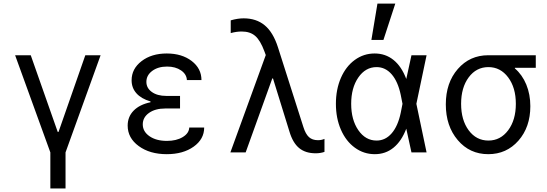

<svg xmlns="http://www.w3.org/2000/svg" viewBox="-20 -847 3038 1067"><path d="M259.8 200.2V0L64 -540H150.9L300.8 -113.8H305.2L454.1 -540H539.1L344.2 0V200.2Z M1018.6 -401.9Q1017.1 -434.6 986.1 -455.8Q955.1 -477.1 908.7 -477.1Q858.4 -477.1 825.9 -452.9Q793.5 -428.7 793.5 -392.1Q793.5 -357.4 824 -335.7Q854.5 -314 903.8 -314H980.5V-244.1H898.4Q842.8 -244.1 808.1 -219.5Q773.4 -194.8 773.4 -155.8Q773.4 -115.7 811 -89.8Q848.6 -64 907.7 -64Q960 -64 995.1 -85Q1030.3 -106 1031.7 -138.2H1114.7Q1114.7 -73.7 1056.2 -32Q997.6 9.8 906.7 9.8Q812.5 9.8 751 -35.2Q689.5 -80.1 689.5 -148.9Q689.5 -198.2 722.7 -232.2Q755.9 -266.1 816.4 -278.8V-283.2Q765.1 -298.3 738.3 -328.4Q711.4 -358.4 711.4 -400.9Q711.4 -464.8 766.8 -507.3Q822.3 -549.8 906.7 -549.8Q990.7 -549.8 1045.2 -508.1Q1099.6 -466.3 1099.6 -401.9Z M1260.3 0 1457 -541 1449.2 -562Q1426.8 -622.6 1398.4 -647.2Q1370.1 -671.9 1323.2 -671.9Q1293.9 -671.9 1262.2 -663.1V-733.9Q1300.8 -745.1 1334 -745.1Q1404.3 -745.1 1450.9 -706.5Q1497.6 -668 1524.4 -585L1666 -141.1Q1678.2 -102.1 1697 -85Q1715.8 -67.9 1747.1 -67.9Q1766.6 -67.9 1783.2 -75.2V-2.9Q1760.3 4.9 1734.4 4.9Q1677.2 4.9 1642.1 -24.4Q1606.9 -53.7 1588.4 -116.2L1497.1 -411.1H1493.2L1345.2 0Z M2062 -549.8Q2122.1 -549.8 2166.7 -513.9Q2211.4 -478 2237.8 -408.2L2266.6 -540H2350.6L2293.9 -270L2350.6 0H2266.6L2237.8 -131.8Q2211.4 -62.5 2167 -26.4Q2122.6 9.8 2063 9.8Q2001.5 9.8 1951.9 -26.4Q1902.3 -62.5 1874.5 -126.5Q1846.7 -190.4 1846.7 -270Q1846.7 -350.1 1874.5 -414.1Q1902.3 -478 1951.7 -513.9Q2001 -549.8 2062 -549.8ZM2207 -220.2 2216.8 -270 2207 -319.8Q2191.4 -394 2156.5 -434.1Q2121.6 -474.1 2072.8 -474.1Q2011.2 -474.1 1971.4 -416.5Q1931.6 -358.9 1931.6 -270Q1931.6 -181.2 1971.4 -123.5Q2011.2 -65.9 2072.8 -65.9Q2121.6 -65.9 2156.5 -106Q2191.4 -146 2207 -220.2ZM2176.8 -827.1 2110.8 -625H2043.9L2077.6 -827.1Z M2694.3 -65.9Q2761.2 -65.9 2804 -123Q2846.7 -180.2 2846.7 -270Q2846.7 -359.9 2804 -417Q2761.2 -474.1 2694.3 -474.1Q2627 -474.1 2584.7 -417.2Q2542.5 -360.4 2542.5 -270Q2542.5 -179.7 2584.7 -122.8Q2627 -65.9 2694.3 -65.9ZM2693.4 9.8Q2590.3 9.8 2523.9 -68.4Q2457.5 -146.5 2457.5 -267.1Q2457.5 -387.2 2524.2 -463.6Q2590.8 -540 2693.4 -540H2957.5V-470.2H2841.3V-466.8Q2882.3 -431.6 2904.8 -377Q2927.2 -322.3 2927.2 -256.8Q2927.2 -140.6 2861.1 -65.4Q2794.9 9.8 2693.4 9.8Z"/></svg>

Font: CommitMono
Style: Regular
Weight: 400
Monospace: yes
Designer: Eigil Nikolajsen
Foundry: Eigil Nikolajsen
Version: Version 1.143